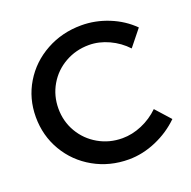

<svg xmlns="http://www.w3.org/2000/svg" viewBox="-126 -826 948 955"><g transform="rotate(-20 348.5 -349.0)"><path d="M668 -595 599 -509Q561 -550 509 -574Q457 -598 404 -598Q335 -598 277.5 -565.5Q220 -533 187 -476.5Q154 -420 154 -352Q154 -284 187 -227.5Q220 -171 277.5 -138Q335 -105 404 -105Q456 -105 507.5 -127Q559 -149 599 -188L669 -110Q615 -57 543 -26Q471 5 398 5Q297 5 213.5 -42Q130 -89 82 -170.5Q34 -252 34 -351Q34 -449 82.5 -529.5Q131 -610 215.5 -656.5Q300 -703 402 -703Q476 -703 546.5 -674.5Q617 -646 668 -595Z"/></g></svg>

Font: Sapa
Style: Regular
Weight: 400
Version: Version 1.20 June 8, 2016